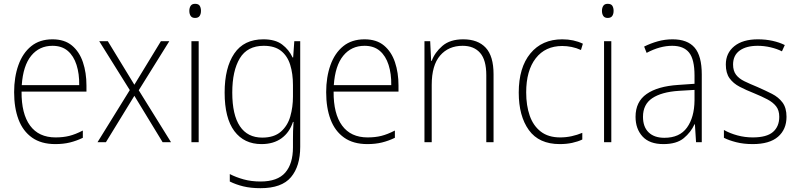

<svg xmlns="http://www.w3.org/2000/svg" viewBox="-20 -745 4183 1006"><path d="M255 -539Q318 -539 357 -506.5Q396 -474 414.5 -419Q433 -364 433 -297V-265H93Q92 -149 137.5 -87Q183 -25 271 -25Q311 -25 343 -33Q375 -41 414 -61V-23Q381 -7 346.5 1.5Q312 10 270 10Q196 10 148 -24Q100 -58 77 -119Q54 -180 54 -262Q54 -341 76.5 -404Q99 -467 143.5 -503Q188 -539 255 -539ZM255 -505Q186 -505 143.5 -453Q101 -401 94 -299H395Q396 -358 381 -405Q366 -452 335 -478.5Q304 -505 255 -505Z M660 -273 500 -529H545L684 -301L823 -529H867L707 -272L876 0H832L684 -243L535 0H491Z M1002 -725Q1020 -725 1026.5 -714.5Q1033 -704 1033 -688Q1033 -672 1026 -661.5Q1019 -651 1002 -651Q986 -651 979 -661.5Q972 -672 972 -688Q972 -704 979 -714.5Q986 -725 1002 -725ZM1021 -529V0H983V-529Z M1360 -539Q1422 -539 1458 -512Q1494 -485 1513 -444H1516L1522 -529H1553V24Q1553 126 1504.5 183.5Q1456 241 1345 241Q1294 241 1255 231.5Q1216 222 1184 206V167Q1217 184 1257 195Q1297 206 1345 206Q1434 206 1474.5 159.5Q1515 113 1515 27V-12Q1515 -36 1515.5 -58Q1516 -80 1518 -106H1515Q1497 -51 1455 -20.5Q1413 10 1350 10Q1259 10 1208 -58Q1157 -126 1157 -260Q1157 -390 1207.5 -464.5Q1258 -539 1360 -539ZM1362 -505Q1276 -505 1236.5 -439.5Q1197 -374 1197 -260Q1197 -143 1237 -83.5Q1277 -24 1354 -24Q1416 -24 1451.5 -55Q1487 -86 1501 -135Q1515 -184 1515 -239V-299Q1515 -359 1500.5 -405.5Q1486 -452 1452.5 -478.5Q1419 -505 1362 -505Z M1890 -539Q1953 -539 1992 -506.5Q2031 -474 2049.5 -419Q2068 -364 2068 -297V-265H1728Q1727 -149 1772.5 -87Q1818 -25 1906 -25Q1946 -25 1978 -33Q2010 -41 2049 -61V-23Q2016 -7 1981.5 1.5Q1947 10 1905 10Q1831 10 1783 -24Q1735 -58 1712 -119Q1689 -180 1689 -262Q1689 -341 1711.5 -404Q1734 -467 1778.5 -503Q1823 -539 1890 -539ZM1890 -505Q1821 -505 1778.5 -453Q1736 -401 1729 -299H2030Q2031 -358 2016 -405Q2001 -452 1970 -478.5Q1939 -505 1890 -505Z M2407 -539Q2484 -539 2525 -495Q2566 -451 2566 -356V0H2528V-351Q2528 -431 2495.5 -468Q2463 -505 2404 -505Q2330 -505 2286 -454Q2242 -403 2242 -300V0H2204V-529H2234L2239 -426H2242Q2258 -470 2298 -504.5Q2338 -539 2407 -539Z M2913 10Q2804 10 2751 -63.5Q2698 -137 2698 -260Q2698 -391 2759 -465Q2820 -539 2926 -539Q2986 -539 3034 -516L3024 -483Q3000 -494 2975 -499Q2950 -504 2926 -504Q2837 -504 2787 -439.5Q2737 -375 2737 -261Q2737 -192 2755.5 -139Q2774 -86 2813.5 -55.5Q2853 -25 2915 -25Q2946 -25 2975.5 -31.5Q3005 -38 3031 -49V-14Q3008 -3 2978 3.5Q2948 10 2913 10Z M3164 -725Q3182 -725 3188.5 -714.5Q3195 -704 3195 -688Q3195 -672 3188 -661.5Q3181 -651 3164 -651Q3148 -651 3141 -661.5Q3134 -672 3134 -688Q3134 -704 3141 -714.5Q3148 -725 3164 -725ZM3183 -529V0H3145V-529Z M3504 -539Q3582 -539 3619.5 -495.5Q3657 -452 3657 -355V0H3627L3621 -94H3619Q3600 -52 3562.5 -21Q3525 10 3456 10Q3383 10 3346.5 -30Q3310 -70 3310 -133Q3310 -212 3368 -252.5Q3426 -293 3533 -300L3619 -306V-349Q3619 -434 3590.5 -469.5Q3562 -505 3502 -505Q3470 -505 3437 -496Q3404 -487 3368 -468L3355 -501Q3389 -518 3426.5 -528.5Q3464 -539 3504 -539ZM3536 -269Q3446 -263 3397.5 -230.5Q3349 -198 3349 -133Q3349 -80 3378.5 -51.5Q3408 -23 3461 -23Q3541 -23 3579.5 -76.5Q3618 -130 3619 -219V-274Z M4101 -133Q4101 -67 4056.5 -28.5Q4012 10 3924 10Q3876 10 3837 0Q3798 -10 3773 -23V-64Q3805 -46 3844 -35.5Q3883 -25 3924 -25Q3997 -25 4030 -53.5Q4063 -82 4063 -133Q4063 -167 4046.5 -188Q4030 -209 4000.5 -224.5Q3971 -240 3932 -256Q3889 -273 3855.5 -290.5Q3822 -308 3802.5 -335Q3783 -362 3783 -407Q3783 -467 3827.5 -503Q3872 -539 3951 -539Q3992 -539 4028 -531Q4064 -523 4092 -509L4077 -476Q4052 -489 4018 -497Q3984 -505 3950 -505Q3890 -505 3855.5 -480Q3821 -455 3821 -407Q3821 -374 3836.5 -353.5Q3852 -333 3881 -319Q3910 -305 3949 -289Q3990 -271 4024.5 -253.5Q4059 -236 4080 -208Q4101 -180 4101 -133Z"/></svg>

Font: Noto Sans Arabic UI SmCn XLt
Style: Regular
Weight: 200
Width: 4
Designer: Monotype Design Team, Nadine Chahine and Nizar Qandah
Foundry: Monotype Imaging Inc.
Version: Version 2.010; ttfautohint (v1.8.4.7-5d5b)